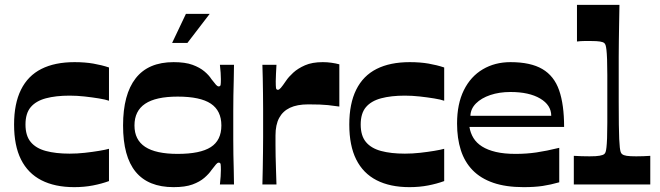

<svg xmlns="http://www.w3.org/2000/svg" viewBox="-20 -760 2719 791"><path d="M286 11Q206 11 150.5 -17.5Q95 -46 66.5 -103Q38 -160 38 -247Q38 -333 66.5 -390.5Q95 -448 150.5 -476Q206 -504 287 -504Q330 -504 364.5 -498Q399 -492 429 -482V-345Q415 -350 387.5 -354.5Q360 -359 328.5 -362.5Q297 -366 267 -366Q210 -366 169 -355Q128 -344 106.5 -318.5Q85 -293 85 -247Q85 -201 106.5 -175Q128 -149 169 -138Q210 -127 267 -127Q298 -127 329.5 -130.5Q361 -134 388 -138.5Q415 -143 429 -147V-14Q399 -3 363 4Q327 11 286 11Z M695 11Q591 11 539 -52Q487 -115 487 -243Q487 -371 539 -437.5Q591 -504 695 -504Q743 -504 773 -493Q803 -482 822 -466Q841 -450 851 -434Q864 -417 870 -410.5Q876 -404 881 -404Q888 -404 889 -411Q890 -418 890 -434Q890 -444 889 -460.5Q888 -477 886 -493H944Q944 -464 943 -431.5Q942 -399 941.5 -366Q941 -333 941 -302Q941 -271 941 -243Q941 -217 941 -186.5Q941 -156 941.5 -124Q942 -92 943 -60.5Q944 -29 944 0H886Q888 -17 889 -33Q890 -49 890 -60Q890 -76 889 -83Q888 -90 881 -90Q876 -90 870 -83Q864 -76 851 -59Q841 -44 822 -27.5Q803 -11 773 0Q743 11 695 11ZM712 -126Q805 -126 848.5 -154Q892 -182 892 -243Q892 -304 848.5 -333Q805 -362 712 -362Q622 -362 578 -332.5Q534 -303 534 -243Q534 -184 578 -155Q622 -126 712 -126ZM689 -583 746 -703H844L752 -583Z M1061 0Q1062 -33 1062.5 -66Q1063 -99 1063.5 -132Q1064 -165 1064 -195.5Q1064 -226 1064 -253Q1064 -280 1064 -311Q1064 -342 1063.5 -374.5Q1063 -407 1062.5 -437.5Q1062 -468 1061 -493H1119Q1118 -475 1117 -456Q1116 -437 1116 -425Q1116 -406 1117 -398Q1118 -390 1125 -390Q1130 -390 1137 -398Q1144 -406 1159 -428Q1169 -443 1188 -460.5Q1207 -478 1236.5 -491Q1266 -504 1310 -504Q1328 -504 1345.5 -501.5Q1363 -499 1378 -495V-321Q1359 -324 1331 -327Q1303 -330 1250 -330Q1204 -330 1174.5 -316Q1145 -302 1130 -274Q1115 -246 1115 -202Q1115 -184 1115 -163Q1115 -142 1115.5 -117Q1116 -92 1117 -63Q1118 -34 1119 0Z M1667 11Q1587 11 1531.5 -17.5Q1476 -46 1447.5 -103Q1419 -160 1419 -247Q1419 -333 1447.5 -390.5Q1476 -448 1531.5 -476Q1587 -504 1668 -504Q1711 -504 1745.5 -498Q1780 -492 1810 -482V-345Q1796 -350 1768.5 -354.5Q1741 -359 1709.5 -362.5Q1678 -366 1648 -366Q1591 -366 1550 -355Q1509 -344 1487.5 -318.5Q1466 -293 1466 -247Q1466 -201 1487.5 -175Q1509 -149 1550 -138Q1591 -127 1648 -127Q1679 -127 1710.5 -130.5Q1742 -134 1769 -138.5Q1796 -143 1810 -147V-14Q1780 -3 1744 4Q1708 11 1667 11Z M2137 11Q2064 11 2012 -7Q1960 -25 1927 -59Q1894 -93 1878.5 -141.5Q1863 -190 1863 -251Q1863 -332 1891 -388.5Q1919 -445 1969 -474.5Q2019 -504 2083 -504Q2166 -504 2214.5 -475.5Q2263 -447 2283.5 -388Q2304 -329 2304 -237H1914Q1918 -212 1930.5 -191.5Q1943 -171 1966 -156.5Q1989 -142 2023 -134Q2057 -126 2104 -126Q2149 -126 2190 -132Q2231 -138 2284 -151V-9Q2249 1 2216 6Q2183 11 2137 11ZM2251 -283Q2251 -327 2205.5 -354Q2160 -381 2083 -381Q2037 -381 2000 -368.5Q1963 -356 1941 -334Q1919 -312 1918 -283Z M2344 0V-118Q2360 -117 2376 -116.5Q2392 -116 2409 -116Q2437 -116 2450.5 -118.5Q2464 -121 2469 -125Q2473 -128 2475 -134Q2477 -140 2478.5 -153Q2480 -166 2481 -190.5Q2482 -215 2482 -254.5Q2482 -294 2482 -354Q2482 -412 2482 -451.5Q2482 -491 2481 -516Q2480 -541 2478.5 -554Q2477 -567 2475 -573.5Q2473 -580 2469 -583Q2464 -587 2451.5 -589Q2439 -591 2416 -591Q2400 -591 2386.5 -591Q2373 -591 2357 -589V-740H2532Q2531 -690 2530.5 -654Q2530 -618 2529.5 -588Q2529 -558 2529 -524.5Q2529 -491 2529 -447Q2529 -403 2529 -340Q2529 -284 2529.5 -247Q2530 -210 2531 -187.5Q2532 -165 2533.5 -152.5Q2535 -140 2537 -134Q2539 -128 2543 -125Q2549 -120 2562 -118Q2575 -116 2601 -116Q2617 -116 2630.5 -116.5Q2644 -117 2659 -118V0Z"/></svg>

Font: Ojuju
Style: Bold
Weight: 700
Designer: Chisaokwu Joboson, Mirko Velimirovic
Foundry: Udi Foundry
Version: Version 1.000